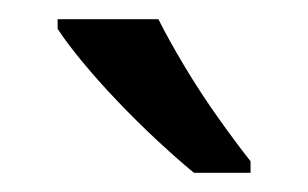

<svg xmlns="http://www.w3.org/2000/svg" viewBox="-20 -786 321 200"><path d="M145 -766Q156 -744 172.5 -716.5Q189 -689 207.5 -663Q226 -637 241 -618V-606H182Q165 -620 144 -639.5Q123 -659 102.5 -680.5Q82 -702 65.5 -722Q49 -742 40 -756V-766Z"/></svg>

Font: hexguzrati15
Style: Regular
Weight: 400
Designer: Jelle Bosma - Monotype Design Team
Foundry: Monotype Imaging Inc.
Version: Version 2.006